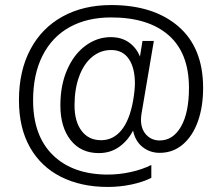

<svg xmlns="http://www.w3.org/2000/svg" viewBox="-20 -730 879 760"><path d="M55 -333Q55 -449 100 -534Q145 -619 227.5 -664.5Q310 -710 420 -710Q588 -710 686 -625.5Q784 -541 784 -382Q784 -308 763.5 -250Q743 -192 704 -158.5Q665 -125 612 -125Q574 -125 545 -147.5Q516 -170 507 -212H506Q486 -173 451.5 -148.5Q417 -124 371 -124Q300 -124 259.5 -175.5Q219 -227 219 -313Q219 -393 246 -454.5Q273 -516 319 -549.5Q365 -583 418 -583Q461 -583 490.5 -562Q520 -541 534 -506L544 -568H589L540 -279Q538 -263 538 -256Q538 -219 559 -196.5Q580 -174 612 -174Q665 -174 696.5 -229Q728 -284 728 -382Q728 -520 647.5 -590.5Q567 -661 420 -661Q325 -661 255.5 -622.5Q186 -584 148.5 -510Q111 -436 111 -333Q111 -192 190 -115.5Q269 -39 407 -39Q452 -39 497.5 -49Q543 -59 579 -77V-26Q545 -9 499.5 0.5Q454 10 407 10Q301 10 221.5 -30Q142 -70 98.5 -147Q55 -224 55 -333ZM507 -332Q514 -374 514 -400Q514 -461 490 -496.5Q466 -532 420 -532Q378 -532 345 -505Q312 -478 293.5 -428Q275 -378 275 -313Q275 -249 303 -212Q331 -175 380 -175Q428 -175 460.5 -214.5Q493 -254 507 -332Z"/></svg>

Font: Niramit ExtraLight
Style: Regular
Weight: 200
Designer: Katatrad Aksorn Co.,Ltd.
Foundry: Cadson Demak Co.,Ltd.
Version: Version 1.000; ttfautohint (v1.6)